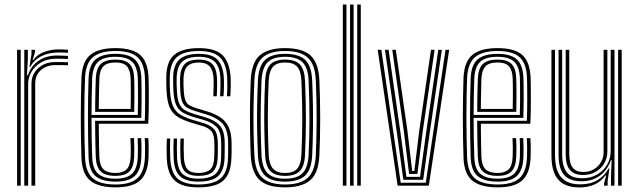

<svg xmlns="http://www.w3.org/2000/svg" viewBox="-20 -820 2821 848"><path d="M87.2 0V-600H103V-556L99 -488.2H103.5Q117.8 -530.5 151.6 -552.6Q185.5 -574.8 232.8 -574.8Q245.2 -574.8 259.1 -574.1Q273 -573.5 280.2 -573V-559.5Q270.8 -560 255.6 -560.4Q240.5 -560.8 228.8 -560.8Q189.8 -560.8 161.8 -544.6Q133.8 -528.5 119 -503Q104.2 -477.5 104.2 -449V0ZM55.5 0V-600H71.5V0ZM119 0V-450Q119 -491.5 148.9 -518.8Q178.8 -546 223.5 -546Q238.2 -546 253.2 -545.9Q268.2 -545.8 280.2 -545.2V-531.8Q268.5 -532.2 253.4 -532.4Q238.2 -532.5 223.5 -532.5Q187 -532.5 161.2 -510.9Q135.5 -489.2 135.5 -451V0ZM110 -524.5 119 -579.5V-600H134.8V-590.5L124.2 -554.8H127.2Q145 -580.2 176.1 -591.1Q207.2 -602 240 -602Q248.2 -602 259.2 -601.6Q270.2 -601.2 280.2 -600.2V-586.8Q272.2 -587.5 261.5 -587.9Q250.8 -588.2 239.5 -588.2Q196.5 -588.2 163.9 -572.4Q131.2 -556.5 113.5 -524.5Z M490.5 7.5Q416.2 7.5 379.5 -21.5Q342.8 -50.5 339.8 -121.8Q338.2 -166.2 337.5 -212.4Q336.8 -258.5 336.8 -304.5Q336.8 -350.5 337.6 -394.2Q338.5 -438 339.8 -477Q343.2 -549 379.6 -578.2Q416 -607.5 489.8 -607.5Q564.2 -607.5 598.5 -577.9Q632.8 -548.2 636 -478.5Q636.5 -471 636.8 -448.6Q637 -426.2 637.1 -395.6Q637.2 -365 636.8 -332.8Q636.2 -300.5 634.8 -273.5H416.2Q416.5 -247 416.8 -222.8Q417 -198.5 417.5 -175Q418 -151.5 418.8 -126.8Q420.2 -89 436.9 -72.5Q453.5 -56 490.5 -56Q522 -56 538.4 -71.4Q554.8 -86.8 556.8 -126Q557.8 -143.8 557.5 -167.5Q557.2 -191.2 556 -209.8H572Q573.2 -188.2 573.2 -164.4Q573.2 -140.5 572.5 -125.5Q570.2 -81.5 551.1 -62.4Q532 -43.2 490.5 -43.2Q445.2 -43.2 425 -62.8Q404.8 -82.2 403 -126.2Q402 -153.5 401.4 -181Q400.8 -208.5 400.5 -235.2Q400.2 -262 400 -286.5H619.5Q620.5 -313.5 620.9 -343.5Q621.2 -373.5 621.1 -401.2Q621 -429 620.8 -449.6Q620.5 -470.2 620 -477.8Q617.2 -540.8 587 -567.8Q556.8 -594.8 489.8 -594.8Q423.8 -594.8 391 -568Q358.2 -541.2 355.5 -474.8Q354 -440.2 353.2 -397.1Q352.5 -354 352.5 -307Q352.5 -260 353.2 -213.2Q354 -166.5 355.5 -124.8Q358 -61.2 389 -33.2Q420 -5.2 490.5 -5.2Q556 -5.2 586.5 -32.5Q617 -59.8 620 -123.8Q620.5 -134.2 620.6 -149.5Q620.8 -164.8 620.5 -180.9Q620.2 -197 619.2 -209.8H635Q636.5 -190.5 636.6 -164.8Q636.8 -139 636 -123Q632.5 -53.2 598.6 -22.9Q564.8 7.5 490.5 7.5ZM490.5 -17.8Q432 -17.8 402.9 -41.5Q373.8 -65.2 371.2 -124.5Q370 -161.2 369.2 -205.5Q368.5 -249.8 368.5 -296.9Q368.5 -344 369.1 -389.4Q369.8 -434.8 371.2 -473.8Q373.8 -533.8 402.5 -558Q431.2 -582.2 489.8 -582.2Q548.2 -582.2 575 -557.9Q601.8 -533.5 604.2 -477.5Q604.8 -468.2 605.1 -440Q605.5 -411.8 605.4 -374.2Q605.2 -336.8 604 -299.5H384.2Q384.2 -255.5 385 -209.6Q385.8 -163.8 387.2 -125.5Q389.2 -73.5 414 -52.1Q438.8 -30.8 490.5 -30.8Q539.5 -30.8 562.6 -52.2Q585.8 -73.8 588.5 -124.8Q589.2 -140.2 589.1 -165.1Q589 -190 587.8 -209.8H603.5Q604.8 -189.5 604.9 -164.9Q605 -140.2 604.2 -124.2Q601.5 -67.2 575 -42.5Q548.5 -17.8 490.5 -17.8ZM384.2 -312.5H588.5Q589.5 -345.8 589.5 -379.5Q589.5 -413.2 589.2 -439.6Q589 -466 588.5 -476.5Q586.2 -526 563.4 -547.6Q540.5 -569.2 489.8 -569.2Q437.2 -569.2 413.4 -547.1Q389.5 -525 387.2 -473Q385.8 -436.5 385.1 -394.4Q384.5 -352.2 384.2 -312.5ZM400.2 -325.8Q400.2 -344.2 400.6 -369.2Q401 -394.2 401.5 -421.1Q402 -448 403 -472.2Q404.8 -517.8 425.1 -537.2Q445.5 -556.8 489.8 -556.8Q532.2 -556.8 551.5 -538Q570.8 -519.2 572.5 -476Q573 -465.5 573.4 -441.4Q573.8 -417.2 573.6 -386.8Q573.5 -356.2 572.8 -325.8ZM416.2 -338.8H557Q557.8 -368.8 557.8 -396.8Q557.8 -424.8 557.5 -445.8Q557.2 -466.8 556.8 -475Q555.2 -510.2 540.5 -527.1Q525.8 -544 489.8 -544Q452.5 -544 436.4 -526.8Q420.2 -509.5 418.8 -471.8Q418.2 -448.2 417.6 -426.1Q417 -404 416.8 -382.5Q416.5 -361 416.2 -338.8Z M855.5 7.5Q784.2 7.5 751.6 -22.6Q719 -52.8 716.5 -123Q715.8 -144.8 715.8 -166Q715.8 -187.2 717 -208H732Q730.8 -188.5 730.9 -166.6Q731 -144.8 731.8 -123.5Q734 -59.2 763.4 -32.2Q792.8 -5.2 855.5 -5.2Q925.2 -5.2 955.1 -32.6Q985 -60 987 -121Q987.5 -136 987.6 -144.9Q987.8 -153.8 987.6 -162.6Q987.5 -171.5 987.5 -186.2Q987.5 -246.8 962.6 -273.9Q937.8 -301 889.5 -315.2L843.8 -329Q821.8 -335.5 807.2 -343.8Q792.8 -352 785.2 -369.6Q777.8 -387.2 776.2 -421.2Q775.8 -439 775.2 -449.2Q774.8 -459.5 775.2 -475.2Q776.8 -516 795.2 -536.4Q813.8 -556.8 858.8 -556.8Q897.8 -556.8 917 -537.8Q936.2 -518.8 938.5 -474Q939 -464.5 938.9 -441Q938.8 -417.5 937.2 -394.8H922.2Q923.5 -417.2 923.6 -440.9Q923.8 -464.5 923.2 -473.5Q921.2 -510 905.8 -527Q890.2 -544 858.8 -544Q824.8 -544 808.2 -528Q791.8 -512 790.5 -475Q790 -458.5 790.4 -447.9Q790.8 -437.2 791.5 -421.5Q793 -391.8 798.8 -376.9Q804.5 -362 816.5 -355Q828.5 -348 848 -342L893.2 -328.5Q928 -318 952.4 -302.1Q976.8 -286.2 989.8 -258.9Q1002.8 -231.5 1002.8 -186.2Q1002.8 -171.2 1002.9 -162.2Q1003 -153.2 1002.9 -144.5Q1002.8 -135.8 1002 -120.8Q1000 -54.8 967.5 -23.6Q935 7.5 855.5 7.5ZM855.5 -17.8Q800.5 -17.8 774.8 -42Q749 -66.2 746.8 -124.2Q746 -145 746 -166.6Q746 -188.2 747 -208H762Q761 -188.2 761.1 -167.1Q761.2 -146 762 -124.8Q763.8 -73 786.2 -51.9Q808.8 -30.8 855.5 -30.8Q907.2 -30.8 931.1 -51.5Q955 -72.2 956.5 -122Q957.2 -140 957.1 -153.9Q957 -167.8 957 -186.2Q957 -237 937.6 -257.9Q918.2 -278.8 882 -289.5L835.5 -303Q807 -311.5 787.8 -322.6Q768.5 -333.8 758.2 -356.1Q748 -378.5 745.8 -420.8Q745 -436.8 744.9 -450Q744.8 -463.2 744.8 -475.5Q745 -533 772.5 -557.6Q800 -582.2 858.8 -582.2Q916 -582.2 940.8 -556.1Q965.5 -530 968.5 -476Q969.5 -462.5 969.1 -438.4Q968.8 -414.2 967 -394.8H952.2Q953.5 -414 953.8 -439.9Q954 -465.8 953.5 -474.2Q951 -525.5 928.2 -547.4Q905.5 -569.2 858.8 -569.2Q806.8 -569.2 784.1 -547Q761.5 -524.8 760.2 -476.2Q759.8 -458.2 760.1 -447.6Q760.5 -437 761.2 -421Q762.8 -383 771.4 -363Q780 -343 796.9 -333.4Q813.8 -323.8 839.5 -316L885.8 -302.2Q929 -289.5 950.8 -265.4Q972.5 -241.2 972.5 -186.2Q972.5 -171 972.5 -156.4Q972.5 -141.8 971.8 -121.5Q969.8 -66.8 943.4 -42.2Q917 -17.8 855.5 -17.8ZM855.5 -43.2Q816.5 -43.2 797.5 -61.6Q778.5 -80 777 -125.2Q776.5 -148 776.2 -167.4Q776 -186.8 777 -208H792Q791 -186.5 791.2 -167.9Q791.5 -149.2 792.2 -125.8Q793.5 -88.2 808.2 -72.1Q823 -56 855.5 -56Q891.5 -56 908 -71Q924.5 -86 926 -122.2Q927.2 -144.5 927 -155.2Q926.8 -166 926.8 -186.2Q926.8 -224.2 914.1 -239.9Q901.5 -255.5 874.2 -263.5L826.8 -277.5Q789.5 -288.8 765.5 -303.6Q741.5 -318.5 729.5 -345.6Q717.5 -372.8 715.5 -420.5Q714.5 -440.8 714.4 -452Q714.2 -463.2 714.5 -477.2Q714.5 -548.8 750 -578.1Q785.5 -607.5 858.8 -607.5Q929.8 -607.5 962 -577.1Q994.2 -546.8 998.8 -477.2Q999.5 -465.5 999.2 -440.5Q999 -415.5 997 -394.8H982.2Q984 -416.5 984.1 -440.9Q984.2 -465.2 983.5 -476.8Q980 -539 951.2 -566.9Q922.5 -594.8 858.8 -594.8Q790.2 -594.8 760 -566.5Q729.8 -538.2 729.8 -475.8Q729.5 -463.8 729.6 -451.4Q729.8 -439 730.8 -420.8Q733.2 -375.2 744.5 -350.5Q755.8 -325.8 777.2 -313Q798.8 -300.2 831.2 -290.5L878.2 -276.5Q911.2 -266.8 926.6 -248.1Q942 -229.5 942 -186.2Q942 -171.5 942 -162.6Q942 -153.8 942 -145.1Q942 -136.5 941.2 -121.5Q939.8 -81.2 920.6 -62.2Q901.5 -43.2 855.5 -43.2Z M1239.2 7.5Q1161 7.5 1126.1 -25.4Q1091.2 -58.2 1087.5 -133Q1085.2 -186.2 1084.4 -240.2Q1083.5 -294.2 1084.2 -350.5Q1085 -406.8 1087.5 -466.8Q1091.2 -544.8 1128.1 -576.1Q1165 -607.5 1239.2 -607.5Q1315.5 -607.5 1351.2 -575.2Q1387 -543 1390.5 -466.2Q1394.2 -381.5 1394.2 -296.9Q1394.2 -212.2 1390.5 -133Q1386.8 -55 1349.9 -23.8Q1313 7.5 1239.2 7.5ZM1239.2 -5.2Q1307 -5.2 1339.1 -34.6Q1371.2 -64 1374.8 -134Q1378.2 -208 1378.5 -291Q1378.8 -374 1374.8 -465.8Q1371.5 -536.2 1339.2 -565.5Q1307 -594.8 1239.2 -594.8Q1170.8 -594.8 1138.8 -565.2Q1106.8 -535.8 1103.5 -465.8Q1100.8 -404 1099.9 -348.1Q1099 -292.2 1100 -239.5Q1101 -186.8 1103.5 -134Q1106.5 -64.5 1138.5 -34.9Q1170.5 -5.2 1239.2 -5.2ZM1239.2 -17.8Q1177.5 -17.8 1149.9 -45.1Q1122.2 -72.5 1119.2 -134.8Q1116.8 -189.2 1115.8 -242.1Q1114.8 -295 1115.6 -349.8Q1116.5 -404.5 1119.2 -464.8Q1122.2 -529 1150.9 -555.6Q1179.5 -582.2 1239.2 -582.2Q1298.8 -582.2 1327.4 -555.9Q1356 -529.5 1358.8 -465.2Q1361.2 -408.8 1362.1 -354.2Q1363 -299.8 1362.2 -245.4Q1361.5 -191 1358.8 -134.8Q1356 -71 1327.4 -44.4Q1298.8 -17.8 1239.2 -17.8ZM1239.2 -30.8Q1292.2 -30.8 1316.2 -55.1Q1340.2 -79.5 1343 -136Q1346.8 -215.2 1346.9 -293.5Q1347 -371.8 1343 -464Q1340.5 -522.5 1315.2 -545.9Q1290 -569.2 1239.2 -569.2Q1185.8 -569.2 1161.8 -544.6Q1137.8 -520 1135 -463.8Q1132.8 -407 1131.8 -353.9Q1130.8 -300.8 1131.6 -247.1Q1132.5 -193.5 1135 -135.2Q1137.8 -78.2 1162.4 -54.5Q1187 -30.8 1239.2 -30.8ZM1239.2 -43.2Q1194.5 -43.2 1173.9 -64.8Q1153.2 -86.2 1151 -135.2Q1148.5 -192.8 1147.5 -245.6Q1146.5 -298.5 1147.4 -351.9Q1148.2 -405.2 1151 -463.5Q1153.2 -514.5 1174.4 -535.6Q1195.5 -556.8 1239.2 -556.8Q1284 -556.8 1304.5 -535.1Q1325 -513.5 1327.2 -463.2Q1331.2 -369.2 1331 -290.9Q1330.8 -212.5 1327.2 -136.5Q1325 -86 1304.2 -64.6Q1283.5 -43.2 1239.2 -43.2ZM1239.2 -56Q1275.8 -56 1292.6 -74.9Q1309.5 -93.8 1311.2 -137Q1315 -217.8 1315.1 -293.4Q1315.2 -369 1311.2 -462.8Q1309.5 -505.5 1293 -524.8Q1276.5 -544 1239.2 -544Q1202.2 -544 1185.6 -525Q1169 -506 1166.8 -463.2Q1164.2 -404.8 1163.4 -352.1Q1162.5 -299.5 1163.4 -246.9Q1164.2 -194.2 1166.8 -135.8Q1169 -93.8 1185.9 -74.9Q1202.8 -56 1239.2 -56Z M1557.8 0V-800H1573.5V0ZM1494.2 0V-800H1510.2V0ZM1526 0V-800H1541.8V0Z M1736.2 0 1648.2 -600H1664.2L1749.8 -12.8H1860.5L1947.8 -600H1963.8L1874 0ZM1761.5 -26 1733.2 -231.8 1680.2 -600H1696.2L1748.5 -236.2L1775 -38.8H1835.2L1862.2 -235.2L1915.8 -600H1931.5L1877.5 -230.2L1849 -26ZM1786.8 -51.8 1763.5 -240.8 1712.5 -600H1728.2L1779 -245.5L1800.5 -64.8H1810L1832 -245L1883.5 -600H1899.5L1847.2 -240.8L1823.5 -51.8Z M2178 7.5Q2103.8 7.5 2067 -21.5Q2030.2 -50.5 2027.2 -121.8Q2025.8 -166.2 2025 -212.4Q2024.2 -258.5 2024.2 -304.5Q2024.2 -350.5 2025.1 -394.2Q2026 -438 2027.2 -477Q2030.8 -549 2067.1 -578.2Q2103.5 -607.5 2177.2 -607.5Q2251.8 -607.5 2286 -577.9Q2320.2 -548.2 2323.5 -478.5Q2324 -471 2324.2 -448.6Q2324.5 -426.2 2324.6 -395.6Q2324.8 -365 2324.2 -332.8Q2323.8 -300.5 2322.2 -273.5H2103.8Q2104 -247 2104.2 -222.8Q2104.5 -198.5 2105 -175Q2105.5 -151.5 2106.2 -126.8Q2107.8 -89 2124.4 -72.5Q2141 -56 2178 -56Q2209.5 -56 2225.9 -71.4Q2242.2 -86.8 2244.2 -126Q2245.2 -143.8 2245 -167.5Q2244.8 -191.2 2243.5 -209.8H2259.5Q2260.8 -188.2 2260.8 -164.4Q2260.8 -140.5 2260 -125.5Q2257.8 -81.5 2238.6 -62.4Q2219.5 -43.2 2178 -43.2Q2132.8 -43.2 2112.5 -62.8Q2092.2 -82.2 2090.5 -126.2Q2089.5 -153.5 2088.9 -181Q2088.2 -208.5 2088 -235.2Q2087.8 -262 2087.5 -286.5H2307Q2308 -313.5 2308.4 -343.5Q2308.8 -373.5 2308.6 -401.2Q2308.5 -429 2308.2 -449.6Q2308 -470.2 2307.5 -477.8Q2304.8 -540.8 2274.5 -567.8Q2244.2 -594.8 2177.2 -594.8Q2111.2 -594.8 2078.5 -568Q2045.8 -541.2 2043 -474.8Q2041.5 -440.2 2040.8 -397.1Q2040 -354 2040 -307Q2040 -260 2040.8 -213.2Q2041.5 -166.5 2043 -124.8Q2045.5 -61.2 2076.5 -33.2Q2107.5 -5.2 2178 -5.2Q2243.5 -5.2 2274 -32.5Q2304.5 -59.8 2307.5 -123.8Q2308 -134.2 2308.1 -149.5Q2308.2 -164.8 2308 -180.9Q2307.8 -197 2306.8 -209.8H2322.5Q2324 -190.5 2324.1 -164.8Q2324.2 -139 2323.5 -123Q2320 -53.2 2286.1 -22.9Q2252.2 7.5 2178 7.5ZM2178 -17.8Q2119.5 -17.8 2090.4 -41.5Q2061.2 -65.2 2058.8 -124.5Q2057.5 -161.2 2056.8 -205.5Q2056 -249.8 2056 -296.9Q2056 -344 2056.6 -389.4Q2057.2 -434.8 2058.8 -473.8Q2061.2 -533.8 2090 -558Q2118.8 -582.2 2177.2 -582.2Q2235.8 -582.2 2262.5 -557.9Q2289.2 -533.5 2291.8 -477.5Q2292.2 -468.2 2292.6 -440Q2293 -411.8 2292.9 -374.2Q2292.8 -336.8 2291.5 -299.5H2071.8Q2071.8 -255.5 2072.5 -209.6Q2073.2 -163.8 2074.8 -125.5Q2076.8 -73.5 2101.5 -52.1Q2126.2 -30.8 2178 -30.8Q2227 -30.8 2250.1 -52.2Q2273.2 -73.8 2276 -124.8Q2276.8 -140.2 2276.6 -165.1Q2276.5 -190 2275.2 -209.8H2291Q2292.2 -189.5 2292.4 -164.9Q2292.5 -140.2 2291.8 -124.2Q2289 -67.2 2262.5 -42.5Q2236 -17.8 2178 -17.8ZM2071.8 -312.5H2276Q2277 -345.8 2277 -379.5Q2277 -413.2 2276.8 -439.6Q2276.5 -466 2276 -476.5Q2273.8 -526 2250.9 -547.6Q2228 -569.2 2177.2 -569.2Q2124.8 -569.2 2100.9 -547.1Q2077 -525 2074.8 -473Q2073.2 -436.5 2072.6 -394.4Q2072 -352.2 2071.8 -312.5ZM2087.8 -325.8Q2087.8 -344.2 2088.1 -369.2Q2088.5 -394.2 2089 -421.1Q2089.5 -448 2090.5 -472.2Q2092.2 -517.8 2112.6 -537.2Q2133 -556.8 2177.2 -556.8Q2219.8 -556.8 2239 -538Q2258.2 -519.2 2260 -476Q2260.5 -465.5 2260.9 -441.4Q2261.2 -417.2 2261.1 -386.8Q2261 -356.2 2260.2 -325.8ZM2103.8 -338.8H2244.5Q2245.2 -368.8 2245.2 -396.8Q2245.2 -424.8 2245 -445.8Q2244.8 -466.8 2244.2 -475Q2242.8 -510.2 2228 -527.1Q2213.2 -544 2177.2 -544Q2140 -544 2123.9 -526.8Q2107.8 -509.5 2106.2 -471.8Q2105.8 -448.2 2105.1 -426.1Q2104.5 -404 2104.2 -382.5Q2104 -361 2103.8 -338.8Z M2539 7.8Q2506.2 7.8 2484 -0.8Q2461.8 -9.2 2448.2 -23.9Q2434.8 -38.5 2427.6 -56.8Q2420.5 -75 2418 -94.8Q2415.5 -114.5 2415.5 -133V-600H2431.2V-135.2Q2431.2 -113.2 2435 -90.5Q2438.8 -67.8 2450.2 -48.5Q2461.8 -29.2 2483.9 -17.5Q2506 -5.8 2543.2 -5.8Q2588 -5.8 2619.1 -24.6Q2650.2 -43.5 2667.8 -75.5H2671.5L2663.8 -20.5V0H2648V-9.5L2657.2 -45.2H2654Q2633.5 -17 2604.4 -4.6Q2575.2 7.8 2539 7.8ZM2710 0V-600H2725.8V0ZM2555.2 -47.2Q2529 -47.2 2513.6 -56Q2498.2 -64.8 2490.6 -78.8Q2483 -92.8 2480.8 -108.9Q2478.5 -125 2478.5 -139.5V-600H2494.2V-140.2Q2494.2 -120 2498.8 -101.8Q2503.2 -83.5 2516.9 -72Q2530.5 -60.5 2557.2 -60.5Q2582.5 -60.5 2602.5 -72.1Q2622.5 -83.8 2634.2 -103.9Q2646 -124 2646 -149V-600H2662.5V-150Q2662.5 -122.8 2649.1 -99.2Q2635.8 -75.8 2611.6 -61.5Q2587.5 -47.2 2555.2 -47.2ZM2547.2 -19.5Q2493.5 -19.8 2470.2 -48.8Q2447 -77.8 2447 -136V-600H2462.8V-137.5Q2462.8 -87.2 2482.5 -60Q2502.2 -32.8 2551.8 -32.8Q2590.5 -32.8 2618.8 -49.9Q2647 -67 2662.1 -94Q2677.2 -121 2677.2 -150.8V-600H2694V0H2678.5V-44L2681.5 -111.8H2677.5Q2662.8 -68.2 2628.9 -43.8Q2595 -19.2 2547.2 -19.5Z"/></svg>

Font: Big Shoulders Inline Text Thin
Style: Regular
Weight: 400
Version: Version 2.002